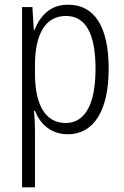

<svg xmlns="http://www.w3.org/2000/svg" viewBox="-20 -562 529 818"><path d="M270 -542C194 -542 151 -495 127 -434H124L118 -532H74V236H129V-8C129 -36 127 -66 125 -90H129C150 -36 195 10 269 10C376 10 443 -85 443 -269C443 -451 381 -542 270 -542ZM261 -494C347 -494 387 -415 387 -269C387 -110 338 -38 260 -38C175 -38 129 -112 129 -249V-285C129 -416 173 -494 261 -494Z"/></svg>

Font: Noto Sans Arabic Cond Light
Style: Regular
Weight: 300
Width: 3
Designer: Monotype Design Team, Nadine Chahine, Nizar Qandah and Khaled Hosny
Foundry: Monotype Imaging Inc.
Version: Version 2.012